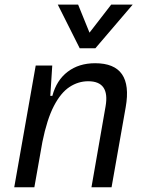

<svg xmlns="http://www.w3.org/2000/svg" viewBox="-20 -796 626 816"><path d="M40.5 0 131.8 -517.6H202.1L193.8 -388.7H202.6Q220.2 -455.1 267.8 -491.2Q315.4 -527.3 384.3 -527.3Q547.4 -527.3 514.2 -340.3L454.1 0H368.7L428.7 -344.2Q447.3 -450.7 355 -450.7Q312.5 -450.7 275.4 -426.3Q238.3 -401.9 209 -345.5Q179.7 -289.1 160.2 -192.9L126 0ZM318.8 -590.8 225.6 -776.4H312L360.4 -657.2L452.6 -776.4H543.9L385.3 -590.8Z"/></svg>

Font: Cascadia Code NF SemiLight
Style: Italic
Weight: 350
Italic angle: -10°
Monospace: yes
Designer: Aaron Bell
Foundry: Saja Typeworks
Version: Version 2404.023; ttfautohint (v1.8.4)